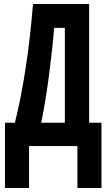

<svg xmlns="http://www.w3.org/2000/svg" viewBox="-20 -734 540 965"><path d="M252 -594H306V-117H187Q209 -224 226 -353Q243 -482 252 -594ZM126 211V0H369V211H490V-117H428V-714H146Q131 -533 108 -385.5Q85 -238 55 -117H5V211Z"/></svg>

Font: Noto Sans Mono UI Condensed ExtraBold
Style: Regular
Weight: 800
Width: 3
Designer: Monotype Design team
Foundry: Monotype Imaging Inc.
Version: 1.000